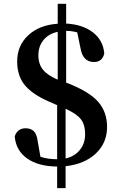

<svg xmlns="http://www.w3.org/2000/svg" viewBox="-20 -851 624 999"><path d="M321.3 -285.2V-26.4Q368.2 -37.1 395.5 -70.8Q422.9 -104.5 422.9 -152.3Q422.9 -202.1 400.9 -230.5Q378.9 -258.8 321.3 -285.2ZM280.3 -436.5V-685.5Q234.4 -675.8 207 -643.6Q179.7 -611.3 179.7 -563.5Q179.7 -517.6 203.6 -488.3Q227.5 -459 280.3 -436.5ZM324.2 -420.9 335 -417Q446.3 -373 491.7 -320.3Q537.1 -267.6 537.1 -190.4Q537.1 -107.4 478.5 -52.2Q419.9 2.9 321.3 13.7V127.9H277.3V15.6Q178.7 14.6 120.6 -26.9Q62.5 -68.4 56.6 -141.6Q71.3 -183.6 113.3 -183.6Q139.6 -183.6 155.3 -168.9Q170.9 -154.3 175.8 -118.2L190.4 -35.2Q228.5 -22.5 277.3 -22.5V-303.7L255.9 -313.5Q160.2 -351.6 114.7 -401.4Q69.3 -451.2 69.3 -531.2Q69.3 -613.3 126.5 -667Q183.6 -720.7 280.3 -727.5V-831.1H324.2V-728.5Q410.2 -723.6 463.4 -682.6Q516.6 -641.6 522.5 -573.2Q512.7 -528.3 468.8 -528.3Q410.2 -528.3 398.4 -602.5L381.8 -682.6Q352.5 -690.4 324.2 -690.4Z"/></svg>

Font: Bpmf Zihi Serif Bold
Style: Bold
Weight: 700
Foundry: But Ko
Version: Version 1.320